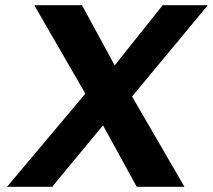

<svg xmlns="http://www.w3.org/2000/svg" viewBox="-20 -720 821 740"><path d="M422 -468 607 -700H781L489 -348L691 0H507L377 -237L181 0H7L309 -359L112 -700H296Z"/></svg>

Font: Lexend SemBd
Style: Italic
Weight: 600
Italic angle: -8.13011°
Designer: Bonnie Shaver-Troup, Thomas Jockin
Foundry: Lexend
Version: Version 1.007